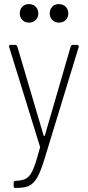

<svg xmlns="http://www.w3.org/2000/svg" viewBox="-20 -722 431 942"><path d="M47 190V175Q47 165 57 165H60Q94 164 112 151.5Q130 139 143.5 107Q157 75 176 3Q177 2 176.5 -0.5Q176 -3 176 -3L25 -491L24 -494Q24 -502 34 -502H54Q62 -502 65 -494L194 -57Q195 -55 197 -55Q199 -55 200 -57L327 -494Q330 -502 338 -502H357Q362 -502 364.5 -499Q367 -496 366 -491L199 56Q180 119 162.5 149Q145 179 122.5 189.5Q100 200 60 200H54Q47 200 47 190ZM224 -656Q224 -676 236.5 -689Q249 -702 269 -702Q289 -702 302 -689Q315 -676 315 -656Q315 -636 302 -623.5Q289 -611 269 -611Q249 -611 236.5 -624Q224 -637 224 -656ZM77 -656Q77 -676 89.5 -689Q102 -702 122 -702Q142 -702 155 -689Q168 -676 168 -656Q168 -636 155 -623.5Q142 -611 122 -611Q102 -611 89.5 -624Q77 -637 77 -656Z"/></svg>

Font: Barlow Semi Condensed ExLight
Style: Regular
Weight: 275
Width: 4
Designer: Jeremy Tribby
Foundry: Tribby Type
Version: Version 1.408